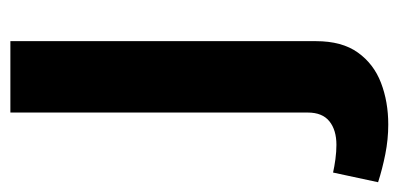

<svg xmlns="http://www.w3.org/2000/svg" viewBox="-304 -348 794 383"><g transform="rotate(-90 93.5 -156.0)"><path d="M-78 200.7Q-51.7 209.2 -22.1 215.1Q7.5 221 37.1 221Q82.5 221 120.3 206.5Q158.1 192 180.7 160.3Q203.4 128.6 203.4 76.8V-532.8H61V60.4Q61 89.6 43.5 103.6Q26.1 117.6 -3.5 117.6Q-16.7 117.6 -32 115.6Q-47.2 113.5 -58.7 110.9Z"/></g></svg>

Font: Estedad VF
Style: Regular
Weight: 100
Designer: Amin Abedi
Version: Version 7.3